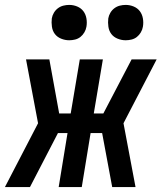

<svg xmlns="http://www.w3.org/2000/svg" viewBox="-42 -762 662 782"><path d="M-22 0 113 -260 64 -520H159L199 -300H246L283 -520H377L340 -300H379L494 -520H596L461 -260L510 0H415L374 -220H327L291 0H197L233 -220H194L80 0ZM470 -598Q453 -598 437 -604.5Q421 -611 411.5 -623.5Q402 -636 399.5 -653Q397 -670 399 -687Q401 -699 407.5 -710Q414 -721 424 -728.5Q434 -736 446 -739Q458 -742 470 -742Q487 -742 502.5 -735.5Q518 -729 527.5 -716.5Q537 -704 540 -687Q543 -670 540 -653Q538 -641 531.5 -630Q525 -619 515.5 -611.5Q506 -604 494 -601Q482 -598 470 -598ZM240 -598Q223 -598 207 -604.5Q191 -611 181.5 -623.5Q172 -636 169.5 -653Q167 -670 169 -687Q171 -699 177.5 -710Q184 -721 194 -728.5Q204 -736 216 -739Q228 -742 240 -742Q257 -742 272.5 -735.5Q288 -729 297.5 -716.5Q307 -704 310 -687Q313 -670 310 -653Q308 -641 301.5 -630Q295 -619 285.5 -611.5Q276 -604 264 -601Q252 -598 240 -598Z"/></svg>

Font: Iosevka Semibold Extended
Style: Italic
Weight: 600
Width: 7
Italic angle: -9°
Monospace: yes
Designer: Belleve Invis
Foundry: Belleve Invis
Version: Version 32.5.0; ttfautohint (v1.8.4)